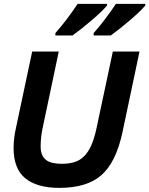

<svg xmlns="http://www.w3.org/2000/svg" viewBox="-20 -937 756 973"><path d="M280.8 15.1Q167 15.1 107.9 -33.7Q48.8 -82.5 48.8 -187Q48.8 -237.3 62 -293.9L143.1 -675.8H277.8L196.8 -292Q186 -243.7 186 -194.8Q186 -147 213.9 -126Q238.8 -106.9 293 -106.9Q327.1 -106.9 354.7 -114.7Q382.3 -122.6 404.1 -143.1Q425.8 -163.6 441.9 -199Q458 -234.4 469.7 -290L551.8 -675.8H687L601.1 -269Q567.9 -111.3 490.2 -46.4Q417 15.1 280.8 15.1ZM347.7 -757.3H260.7V-769.5Q316.4 -832 373.5 -917.5H522.5V-909.2Q501.5 -883.3 448 -837.2Q394.5 -791 347.7 -757.3ZM541.5 -757.3H454.6V-769.5Q510.3 -832 567.4 -917.5H716.3V-909.2Q695.3 -883.3 641.8 -837.2Q588.4 -791 541.5 -757.3Z"/></svg>

Font: Cadman
Style: Bold Italic
Weight: 700
Italic angle: -12°
Designer: Paul James MIller
Foundry: High-Logic / Made with FontCreator
Version: Version 2.114;March 28, 2021;FontCreator 13.0.0.2683 64-bit